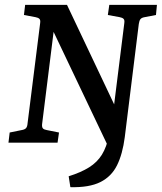

<svg xmlns="http://www.w3.org/2000/svg" viewBox="-20 -590 669 794"><path d="M496 -23Q487 47 464 93.5Q441 140 395 163Q349 186 271 184L264 139Q315 123 348.5 102Q382 81 401.5 49.5Q421 18 431 -31L435 32L186 -491L206 -493L154 -76Q153 -64 157.5 -59Q162 -54 174 -52L224 -42L218 0H15L20 -42L69 -52Q82 -54 87.5 -60Q93 -66 94 -80L146 -494Q148 -507 143 -512Q138 -517 127 -519L79 -528L84 -570H257L475 -110L445 -102L494 -494Q496 -507 491 -512Q486 -517 475 -519L426 -528L432 -570H629L625 -528L578 -519Q566 -517 561 -511Q556 -505 554 -491Z"/></svg>

Font: Rasa Medium
Style: Italic
Weight: 500
Italic angle: -7.10001°
Designer: Anna Giedrys (Yrsa+Rasa design), David Brezina (Yrsa art-direction, Rasa art-direction, design)
Foundry: Rosetta Type Foundry
Version: Version 2.004